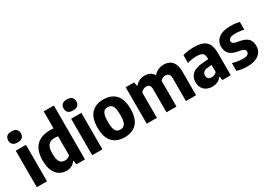

<svg xmlns="http://www.w3.org/2000/svg" viewBox="-0 -1646 3460 2493"><g transform="rotate(-30 1730.0 -399.0)"><path d="M54 0V-547H207V0ZM130.5 -627Q82 -627 58.8 -648.8Q35.5 -670.5 35.5 -709.5Q35.5 -748.5 58.8 -770.5Q82 -792.5 130.5 -792.5Q179 -792.5 202.2 -770.5Q225.5 -748.5 225.5 -709.5Q225.5 -670.5 202.2 -648.8Q179 -627 130.5 -627Z M499 10Q444 10 396.8 -17.5Q349.5 -45 320.8 -105Q292 -165 292 -262.5Q292 -406 363 -480.8Q434 -555.5 577.5 -555.5Q589.5 -555.5 601.2 -554.8Q613 -554 623.5 -553V-808H776V0H647.5L637.5 -57.5H630.5Q611 -27.5 577.8 -8.8Q544.5 10 499 10ZM546.5 -116.5Q568 -116.5 588.8 -125Q609.5 -133.5 623.5 -150.5V-434Q613 -436 598.5 -437.5Q584 -439 572 -439Q510 -439 478.2 -402.8Q446.5 -366.5 446.5 -275Q446.5 -211.5 459.2 -177.2Q472 -143 494.2 -129.8Q516.5 -116.5 546.5 -116.5Z M884.5 0V-547H1037.5V0ZM961 -627Q912.5 -627 889.2 -648.8Q866 -670.5 866 -709.5Q866 -748.5 889.2 -770.5Q912.5 -792.5 961 -792.5Q1009.5 -792.5 1032.8 -770.5Q1056 -748.5 1056 -709.5Q1056 -670.5 1032.8 -648.8Q1009.5 -627 961 -627Z M1369.5 10.5Q1254.5 10.5 1188.5 -58.2Q1122.5 -127 1122.5 -271.5Q1122.5 -417.5 1187.8 -486.5Q1253 -555.5 1369.5 -555.5Q1486.5 -555.5 1551.8 -485.8Q1617 -416 1617 -272.5Q1617 -127.5 1551 -58.5Q1485 10.5 1369.5 10.5ZM1369.5 -104.5Q1399 -104.5 1419.8 -118.8Q1440.5 -133 1451.5 -169Q1462.5 -205 1462.5 -271Q1462.5 -338.5 1451.2 -375.2Q1440 -412 1419.2 -426.2Q1398.5 -440.5 1369.5 -440.5Q1340.5 -440.5 1319.8 -426.2Q1299 -412 1288 -375.8Q1277 -339.5 1277 -273Q1277 -206 1288 -169.5Q1299 -133 1319.5 -118.8Q1340 -104.5 1369.5 -104.5Z M1702 0V-547H1828.5L1839 -490H1846.5Q1901.5 -555.5 1991 -555.5Q2032.5 -555.5 2066.2 -539Q2100 -522.5 2121 -485Q2153 -522 2193 -538.8Q2233 -555.5 2274 -555.5Q2322 -555.5 2360 -535.8Q2398 -516 2420 -471.2Q2442 -426.5 2442 -351V0H2290V-343Q2290 -388 2271.5 -405Q2253 -422 2225 -422Q2206 -422 2184.5 -413.8Q2163 -405.5 2147.5 -386Q2148 -372.5 2148 -358V0H1998.5V-343Q1998.5 -388 1981.5 -405Q1964.5 -422 1936.5 -422Q1915 -422 1892.2 -411.5Q1869.5 -401 1854.5 -378.5V0Z M2684.5 10Q2608.5 10 2564 -33Q2519.5 -76 2519.5 -147.5Q2519.5 -225 2570 -269Q2620.5 -313 2734 -321L2813 -327.5V-340.5Q2813 -395 2787.2 -415.8Q2761.5 -436.5 2699 -436.5Q2669 -436.5 2632 -431.5Q2595 -426.5 2560.5 -416V-534Q2598 -544.5 2642.8 -550Q2687.5 -555.5 2727 -555.5Q2808 -555.5 2859.8 -534.5Q2911.5 -513.5 2936.5 -464.8Q2961.5 -416 2961.5 -332V0H2837L2826 -56H2819Q2797 -21 2761.8 -5.5Q2726.5 10 2684.5 10ZM2669.5 -163.5Q2669.5 -100 2736 -100Q2755.5 -100 2775.8 -107.5Q2796 -115 2813 -134V-239.5L2750.5 -234.5Q2669.5 -227.5 2669.5 -163.5Z M3211 10.5Q3168.5 10.5 3128.8 4.8Q3089 -1 3053 -13V-129.5Q3127.5 -105.5 3208.5 -105.5Q3258 -105.5 3278.8 -120.2Q3299.5 -135 3299.5 -160.5Q3299.5 -181.5 3288.5 -192.2Q3277.5 -203 3253 -208.5L3174 -225.5Q3037.5 -254.5 3037.5 -382.5Q3037.5 -460.5 3097.5 -508Q3157.5 -555.5 3277.5 -555.5Q3314.5 -555.5 3348.2 -551.5Q3382 -547.5 3410 -540V-423.5Q3350.5 -439.5 3283.5 -439.5Q3222 -439.5 3200 -422.8Q3178 -406 3178 -384Q3178 -349 3224 -338L3303.5 -321.5Q3371.5 -306.5 3405.8 -270.2Q3440 -234 3440 -165Q3440 -83.5 3379.5 -36.5Q3319 10.5 3211 10.5Z"/></g></svg>

Font: Encode Sans SmCnd
Style: Bold
Weight: 700
Width: 4
Designer: Multiple Designers
Foundry: Impallari Type
Version: Version 3.002; ttfautohint (v1.8.3) -l 8 -r 50 -G 200 -x 14 